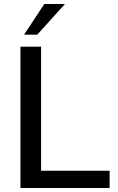

<svg xmlns="http://www.w3.org/2000/svg" viewBox="-20 -938 587 958"><path d="M82 0V-705H185V-86H527V0ZM166 -765H100L201 -918H304Z"/></svg>

Font: wassup Sans
Style: Medium
Weight: 600
Version: Version 2.001